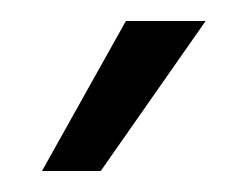

<svg xmlns="http://www.w3.org/2000/svg" viewBox="-20 -913 226 183"><path d="M176 -893H100L20 -750H76Z"/></svg>

Font: GI
Style: Regular
Weight: 400
Designer: Alfredo Marco Pradil
Version: Version 1.01 2015